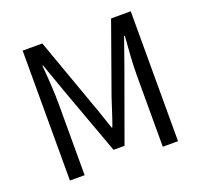

<svg xmlns="http://www.w3.org/2000/svg" viewBox="-126 -875 1065 1018"><g transform="rotate(-20 406.0 -366.5)"><path d="M101 0H184V-406C184 -469 178 -558 172 -622H176L235 -455L374 -74H436L574 -455L633 -622H637C632 -558 625 -469 625 -406V0H711V-733H600L460 -341C443 -291 428 -239 409 -188H405C387 -239 371 -291 352 -341L212 -733H101Z"/></g></svg>

Font: Source Han Sans KR
Style: Regular
Weight: 400
Designer: Ryoko NISHIZUKA 西塚涼子 (kana, bopomofo & ideographs); Paul D. Hunt (Latin, Greek & Cyrillic); Sandoll Communications 산돌커뮤니
Foundry: Adobe
Version: Version 2.004;hotconv 1.0.118;makeotfexe 2.5.65603